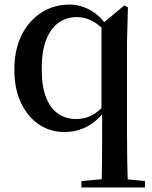

<svg xmlns="http://www.w3.org/2000/svg" viewBox="-20 -563 666 842"><path d="M337 259V231L448 221H510L616 231V259ZM263 16Q200 16 150.5 -17.5Q101 -51 72 -112Q43 -173 43 -257Q43 -346 75 -409.5Q107 -473 162 -508Q217 -543 285 -543Q330 -543 373.5 -520Q417 -497 450 -448L456 -446L442 -426Q410 -459 380 -473.5Q350 -488 317 -488Q273 -488 238.5 -464.5Q204 -441 183.5 -391Q163 -341 163 -259Q163 -181 183 -133Q203 -85 237 -63Q271 -41 314 -41Q350 -41 379.5 -55.5Q409 -70 440 -104L453 -84H445Q409 -33 363 -8.5Q317 16 263 16ZM425 259Q427 202 427.5 143.5Q428 85 428 27V-72L425 -83V-453V-456L525 -539L541 -531L537 -381V27Q537 85 538 143.5Q539 202 541 259Z"/></svg>

Font: Noto Serif TC SemiBold
Style: Regular
Weight: 600
Version: Version 2.002-H1;hotconv 1.1.0;makeotfexe 2.6.0